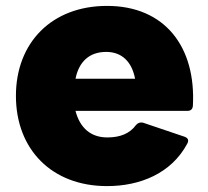

<svg xmlns="http://www.w3.org/2000/svg" viewBox="-20 -578 706 651"><path d="M343 53C455 53 561 10 615 -91C617 -95 618 -98 618 -101C618 -107 614 -111 607 -114L465 -162C456 -164 448 -162 441 -154C420 -125 387 -112 344 -112C288 -112 251 -144 236 -202H615C627 -202 633 -208 634 -219C645 -419 539 -558 343 -558C155 -558 34 -433 34 -253C34 -72 155 53 343 53ZM438 -311H236C248 -371 285 -402 340 -402C393 -402 427 -369 438 -311Z"/></svg>

Font: LINE Seed JP_OTF ExtraBold
Style: Regular
Weight: 800
Designer: LY Corporation & Fontrix & Fontworks
Version: Version 1.013